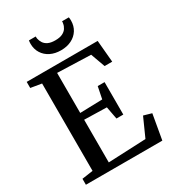

<svg xmlns="http://www.w3.org/2000/svg" viewBox="-225 -1081 1081 1202"><g transform="rotate(-30 315.0 -480.5)"><path d="M114.5 -54.5V-686L36 -699V-743H549L563 -585H508L470.5 -688.5L229 -696.5V-407L390.5 -411.5L408 -498H457.5V-263.5H408L391 -354L229 -358V-49.5L501 -61.5L561.5 -196.5L619 -180L587.5 0H35V-43ZM322 -806.5Q279 -806.5 246.2 -822.8Q213.5 -839 194.8 -868.8Q176 -898.5 176 -937.5Q176 -944 176.5 -949.5Q177 -955 178 -961H227Q227 -958 227.2 -953.8Q227.5 -949.5 228 -945Q231.5 -928 241.2 -912.8Q251 -897.5 270.5 -888Q290 -878.5 322 -878.5Q354.5 -878.5 374 -888Q393.5 -897.5 403.5 -912.8Q413.5 -928 416 -945Q417.5 -949.5 417.5 -953.8Q417.5 -958 417.5 -961H466.5Q467.5 -955 468 -949.5Q468.5 -944 468.5 -937.5Q468.5 -898.5 449.8 -868.8Q431 -839 398.2 -822.8Q365.5 -806.5 322 -806.5Z"/></g></svg>

Font: Merriweather 48pt Medium
Style: Regular
Weight: 500
Version: Version 2.100